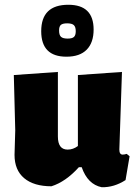

<svg xmlns="http://www.w3.org/2000/svg" viewBox="-20 -776 576 806"><path d="M267 -756Q373 -756 373 -652Q373 -597 344 -567.5Q315 -538 259 -538Q153 -538 153 -645Q153 -756 267 -756ZM262 -678Q243 -678 235.5 -671.5Q228 -665 228 -648Q228 -629 236 -621.5Q244 -614 264 -614Q283 -614 290.5 -621Q298 -628 298 -645Q298 -663 290 -670.5Q282 -678 262 -678ZM196 6Q122 6 81.5 -28Q41 -62 41 -126L44 -229L38 -461L223 -474V-203Q223 -148 264 -148Q287 -148 307 -163V-461L492 -474L481 -148Q481 -127 495 -127Q502 -127 512 -130L524 -120L507 -20Q459 11 407 10Q348 -2 323 -74H311Q256 -13 196 6Z"/></svg>

Font: Alegreya Sans Black
Style: Regular
Weight: 900
Designer: Juan Pablo del Peral
Foundry: Huerta Tipografica
Version: Version 2.007